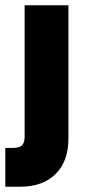

<svg xmlns="http://www.w3.org/2000/svg" viewBox="-49 -520 326 732"><path d="M-28.8 43.9H2Q23.9 43.9 34.4 34.2Q44.9 24.4 44.9 2V-500H211.9V7.8Q211.9 95.7 162.6 143.8Q113.3 191.9 27.8 191.9H-28.8Z"/></svg>

Font: Overused Grotesk ExtraBold
Style: Regular
Weight: 800
Version: Version 0.002